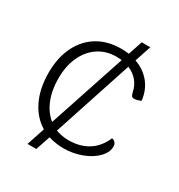

<svg xmlns="http://www.w3.org/2000/svg" viewBox="-170 -754 887 950"><g transform="rotate(30 273.5 -279.0)"><path d="M501 -121Q501 -88 471.5 -57.5Q442 -27 393 -8.5Q344 10 291 10Q246 10 204 -3L176 80H126L160 -23Q103 -57 71.5 -123Q40 -189 40 -278Q40 -363 71 -427Q102 -491 159 -525.5Q216 -560 292 -560Q316 -560 337 -557L364 -638H413L382 -545Q436 -526 469 -485Q502 -444 508 -387Q500 -383 489 -380Q478 -377 470 -377Q461 -377 456.5 -382.5Q452 -388 448 -405Q441 -438 420 -462.5Q399 -487 367 -500L219 -50Q255 -37 291 -37Q357 -37 403.5 -66.5Q450 -96 474 -153Q485 -153 493 -143.5Q501 -134 501 -121ZM177 -75 322 -512Q304 -514 292 -514Q234 -514 189.5 -484.5Q145 -455 120.5 -401.5Q96 -348 96 -278Q96 -211 117 -158.5Q138 -106 177 -75Z"/></g></svg>

Font: Krub Light
Style: Regular
Weight: 300
Designer: Ekaluck Peanpanawate
Foundry: Cadson Demak Co.,Ltd.
Version: Version 1.000; ttfautohint (v1.6)